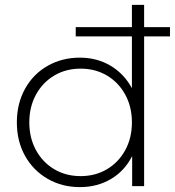

<svg xmlns="http://www.w3.org/2000/svg" viewBox="-20 -762 716 786"><path d="M570 -742V0H521V-123Q490 -62 434 -29Q378 4 307 4Q234 4 175 -30Q116 -64 82.5 -124Q49 -184 49 -261Q49 -338 82.5 -398.5Q116 -459 175 -492.5Q234 -526 307 -526Q377 -526 432.5 -493Q488 -460 520 -401V-742ZM520 -261Q520 -325 492.5 -375Q465 -425 417.5 -453Q370 -481 310 -481Q250 -481 202.5 -453Q155 -425 127.5 -375Q100 -325 100 -261Q100 -197 127.5 -147Q155 -97 202.5 -69Q250 -41 310 -41Q370 -41 417.5 -69Q465 -97 492.5 -147Q520 -197 520 -261ZM290 -651H676V-613H290Z"/></svg>

Font: Idrija Light
Style: Regular
Weight: 300
Designer: Julieta Ulanovsky
Foundry: Julieta Ulanovsky
Version: Version 7.200